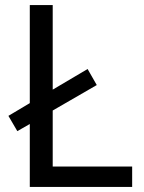

<svg xmlns="http://www.w3.org/2000/svg" viewBox="-20 -734 564 754"><path d="M97 0V-247L48 -219L13 -279L97 -329V-714H187V-382L324 -463L360 -400L187 -300V-80H499V0Z"/></svg>

Font: Go Noto Kurrent-Regular
Style: Regular
Weight: 400
Designer: Monotype Design Team
Foundry: Monotype Imaging Inc.
Version: Version 2.012; ttfautohint (v1.8.4.7-5d5b)